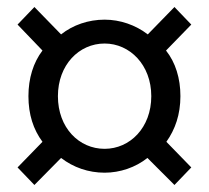

<svg xmlns="http://www.w3.org/2000/svg" viewBox="-20 -642 595 547"><path d="M78 -115 154 -192C189 -165 232 -150 278 -150C322 -150 366 -165 400 -192L477 -115L525 -165L454 -238C479 -273 494 -316 494 -368C494 -419 480 -464 453 -498L525 -572L477 -622L401 -544C366 -571 322 -586 278 -586C232 -586 188 -571 154 -544L78 -622L30 -572L101 -498C75 -464 61 -419 61 -368C61 -316 75 -273 101 -238L30 -165ZM278 -218C205 -218 145 -278 145 -368C145 -457 205 -518 278 -518C350 -518 411 -457 411 -368C411 -278 350 -218 278 -218Z"/></svg>

Font: GenYoGothic2 TW R
Style: Regular
Weight: 400
Version: Version 2.100;PS 2.1;hotconv 16.6.51;makeotf.lib2.5.65220 DE